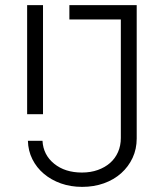

<svg xmlns="http://www.w3.org/2000/svg" viewBox="-20 -720 640 750"><path d="M86 -274H148V-700H86ZM89 -170Q90 -131 106.5 -98Q123 -65 151.5 -41Q180 -17 218 -3.5Q256 10 301 10Q347 10 386 -4Q425 -18 453.5 -43.5Q482 -69 498 -103.5Q514 -138 514 -179V-700H251V-644H452V-181Q452 -151 441 -126Q430 -101 410 -83.5Q390 -66 362 -56Q334 -46 300 -46Q234 -46 191.5 -80.5Q149 -115 146 -170Z"/></svg>

Font: CommitMonoV143 ExtLt
Style: Regular
Weight: 200
Monospace: yes
Designer: Eigil Nikolajsen
Foundry: Eigil Nikolajsen
Version: Version 1.143